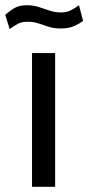

<svg xmlns="http://www.w3.org/2000/svg" viewBox="-31 -722 341 742"><path d="M182.1 -517V0H92.8V-517ZM290.2 -641Q277.2 -631.4 256.3 -621.7Q235.4 -612 203.8 -612Q177.1 -612 157 -618.5Q136.9 -625 118.2 -631.4Q99.4 -637.9 76.7 -637.9Q52.1 -637.9 37.1 -629.6Q22 -621.4 6.4 -609.7L-10.8 -664.4Q5.8 -679.8 24.8 -690.8Q43.8 -701.8 72.3 -701.8Q97.1 -701.8 118.8 -694.9Q140.5 -687.9 161.3 -680.9Q182.1 -673.9 204.1 -673.9Q226.7 -673.9 243 -682.3Q259.3 -690.7 274.2 -701.8Z"/></svg>

Font: Public Sans Thin
Style: Regular
Weight: 100
Designer: The Public Sans project authors (U.S. Web Design System). Libre Franklin designed by Pablo Impallari and Rodrigo Fuenzal
Version: Version 1.008